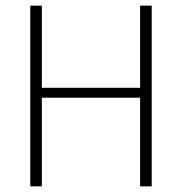

<svg xmlns="http://www.w3.org/2000/svg" viewBox="-20 -659 643 679"><path d="M128 0H87V-639H128ZM516.5 0H475.5V-639H516.5ZM110 -348.5H494V-313.5H110Z"/></svg>

Font: Anek Gurmukhi Medium ExtraLight
Style: Regular
Weight: 250
Version: Version 1.003